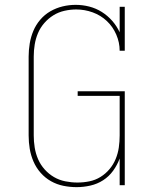

<svg xmlns="http://www.w3.org/2000/svg" viewBox="-20 -763 640 791"><path d="M296 8Q268 8 241 2.5Q214 -3 190 -16.5Q166 -30 147.5 -51Q129 -72 118 -97.5Q107 -123 102.5 -150Q98 -177 98 -205V-530Q98 -557 102.5 -584Q107 -611 117.5 -636Q128 -661 146 -682Q164 -703 187.5 -716.5Q211 -730 237.5 -736.5Q264 -743 292 -743Q320 -743 347.5 -736Q375 -729 399 -714Q423 -699 442 -677.5Q461 -656 473 -630V-735H494V-554H473Q473 -588 459 -620.5Q445 -653 420 -676.5Q395 -700 362 -712Q329 -724 294 -724Q270 -724 245.5 -718.5Q221 -713 200 -700Q179 -687 162.5 -668Q146 -649 136.5 -626.5Q127 -604 123 -579.5Q119 -555 119 -530V-205Q119 -180 123 -155Q127 -130 137 -107Q147 -84 164 -65Q181 -46 202.5 -33.5Q224 -21 249 -16Q274 -11 299 -11Q324 -11 348.5 -16Q373 -21 394 -34Q415 -47 431 -66Q447 -85 456.5 -108Q466 -131 469.5 -155.5Q473 -180 473 -205V-368H300V-387H494V0H473V-110Q463 -83 446 -59.5Q429 -36 405 -20.5Q381 -5 352.5 1.5Q324 8 296 8Z"/></svg>

Font: Iosevka Etoile Thin
Style: Regular
Weight: 100
Designer: Belleve Invis
Foundry: Belleve Invis
Version: Version 22.1.2; ttfautohint (v1.8.4)